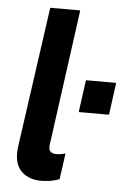

<svg xmlns="http://www.w3.org/2000/svg" viewBox="-52 -735 520 784"><g transform="rotate(5 208.5 -343.5)"><path d="M146 10Q99 10 69 -16Q39 -42 39 -94Q39 -100 39.5 -107.5Q40 -115 41 -122L122 -697H245L171 -156Q170 -149 169 -143Q168 -137 168 -133Q168 -116 176.5 -110Q185 -104 198 -104Q207 -104 217 -105.5Q227 -107 236 -110L221 -3Q199 5 179.5 7.5Q160 10 146 10ZM275 -283 293 -415H417L399 -283Z"/></g></svg>

Font: Hanken Grotesk
Style: Bold Italic
Weight: 700
Italic angle: -8°
Designer: Alfredo Marco Pradil
Foundry: Hanken Design Co.
Version: Version 3.013